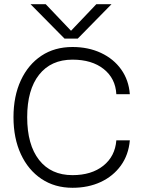

<svg xmlns="http://www.w3.org/2000/svg" viewBox="-20 -883 680 911"><path d="M349 -700H286L125 -863H197L317 -737L437 -863H509ZM44 -327Q44 -427 79 -502Q114 -577 176.5 -618.5Q239 -660 324 -660Q399 -660 459 -632Q519 -604 555 -553.5Q591 -503 596 -436H532Q528 -511 472 -555.5Q416 -600 324 -600Q222 -600 165.5 -528.5Q109 -457 109 -327Q109 -196 165.5 -124Q222 -52 324 -52Q414 -52 470 -96.5Q526 -141 532 -217H596Q590 -148 553.5 -97.5Q517 -47 458 -19.5Q399 8 324 8Q240 8 177 -34Q114 -76 79 -151.5Q44 -227 44 -327Z"/></svg>

Font: Overused Grotesk Book
Style: Regular
Weight: 350
Version: Version 0.003